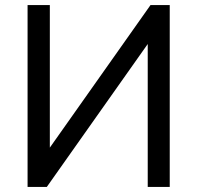

<svg xmlns="http://www.w3.org/2000/svg" viewBox="-20 -739 781 759"><path d="M89 0V-719H177V-137H164L575 -719H651V0H564V-582H576L165 0Z"/></svg>

Font: Nunitoga
Style: Medium
Weight: 500
Designer: Vernon Adams
Foundry: Vernon Adams
Version: Version 1.0